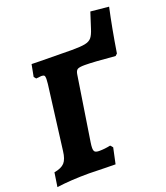

<svg xmlns="http://www.w3.org/2000/svg" viewBox="-150 -903 877 1015"><g transform="rotate(-20 288.5 -395.5)"><path d="M580 -792Q556 -683 534 -545L523 -535Q402 -546 353 -546Q322 -546 312 -539.5Q302 -533 299 -512L243 -152Q240 -133 240 -121Q240 -104 247 -98.5Q254 -93 271 -93Q301 -93 334 -100L346 -86L327 3L264 2L178 0Q77 0 -3 11L9 -68Q50 -75 67.5 -94.5Q85 -114 90 -158L136 -519L138 -547Q138 -561 134 -565.5Q130 -570 118 -570Q112 -570 88 -567L78 -579L91 -647Q120 -647 136 -646Q250 -644 316 -644Q367 -644 391.5 -649Q416 -654 428 -668.5Q440 -683 450 -715L478 -802Z"/></g></svg>

Font: Alegreya ExtraBold
Style: Italic
Weight: 800
Italic angle: -7°
Designer: Juan Pablo del Peral
Foundry: Huerta Tipografica
Version: Version 2.007; ttfautohint (v1.6)